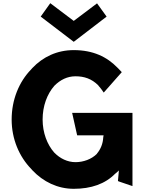

<svg xmlns="http://www.w3.org/2000/svg" viewBox="-20 -1161 908 1203"><path d="M588 -1140 442 -1030 295 -1141C276 -1114 254 -1083 235 -1057L442 -899L648 -1057ZM432 -454 463 -315 464 -313H629L627 -301C625 -260 610 -225 587 -198V-197C553 -163 502 -145 453 -145C403 -145 356 -168 321 -204L319 -206C276 -255 247 -329 247 -412C247 -497 275 -571 320 -623L321 -624C358 -661 402 -683 453 -683C507 -683 554 -668 596 -626L597 -624C608 -612 618 -599 630 -581L743 -709C737 -715 730 -723 723 -730L716 -737C650 -805 563 -847 442 -847C338 -847 249 -805 182 -734L175 -726C99 -648 53 -536 53 -412C53 -290 100 -180 176 -102L183 -94C251 -22 341 22 442 22C550 22 639 -8 703 -74H704L725 -93L719 -28L722 -25L810 5V-453L809 -454Z"/></svg>

Font: Hussar Woodtype
Style: SeBd
Weight: 900
Foundry: Cannot Into Space Fonts
Version: Version 1.07